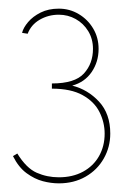

<svg xmlns="http://www.w3.org/2000/svg" viewBox="-20 -795 291 444"><path d="M116 -371Q98 -371 79 -376Q60 -381 41.5 -394.5Q23 -408 10 -434L20 -440Q41 -406 65 -395.5Q89 -385 116 -385Q148 -385 172 -398Q196 -411 209 -434Q222 -457 222 -486Q222 -512 210 -536Q198 -560 171 -575Q144 -590 100 -590V-602Q153 -602 174 -625Q195 -648 195 -682Q195 -705 184 -723Q173 -741 155 -751Q137 -761 116 -761Q92 -761 72 -749.5Q52 -738 44 -717L31 -719Q34 -731 45 -744Q56 -757 74 -766Q92 -775 116 -775Q141 -775 162 -762.5Q183 -750 195.5 -729Q208 -708 208 -682Q208 -652 192 -628.5Q176 -605 147 -597Q183 -588 209 -560Q235 -532 235 -486Q235 -455 220 -428.5Q205 -402 178 -386.5Q151 -371 116 -371Z"/></svg>

Font: Lil Grotesk Thin
Style: Regular
Weight: 100
Designer: Bastien Sozeau
Foundry: NBR — Bastien Sozeau
Version: Version 3.003; ttfautohint (v1.8.4.7-5d5b);gftools[0.9.33]